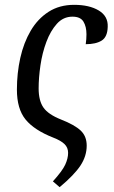

<svg xmlns="http://www.w3.org/2000/svg" viewBox="-20 -566 471 795"><path d="M227 209 199 185Q238 142 250 116Q262 90 262 67Q262 45 247 30.5Q232 16 201 4Q122 -27 86 -71Q50 -115 50 -195Q50 -263 64 -326Q78 -389 107 -438.5Q136 -488 181 -517Q226 -546 287 -546Q350 -546 389 -522.5Q428 -499 426 -455Q425 -413 401 -398Q377 -383 335 -383Q338 -404 338 -424Q338 -456 325.5 -476.5Q313 -497 280 -497Q242 -497 215.5 -467.5Q189 -438 172 -392.5Q155 -347 147.5 -295.5Q140 -244 140 -200Q140 -149 160 -120.5Q180 -92 233 -71Q289 -49 314 -25.5Q339 -2 339 37Q339 80 313.5 119Q288 158 227 209Z"/></svg>

Font: Noto Serif Condensed
Style: Italic
Weight: 400
Width: 3
Italic angle: -12°
Designer: Monotype Design Team
Foundry: Monotype Imaging Inc.
Version: Version 2.014; ttfautohint (v1.8.4.7-5d5b)